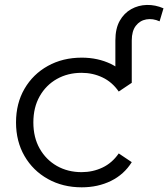

<svg xmlns="http://www.w3.org/2000/svg" viewBox="-20 -768 694 792"><path d="M523.5 -426.4 455.9 -427.5V-601Q455.9 -650.1 473.8 -682Q491.8 -713.9 521.3 -730.3Q550.8 -746.8 585.7 -747.6Q620.6 -748.4 654.4 -733.7L638.3 -680Q610.3 -692.6 583.7 -688Q557.1 -683.4 540.3 -661.6Q523.5 -639.8 523.5 -601ZM317.1 4.7Q239 4.7 177.5 -29.7Q116 -64 81.1 -124.4Q46.1 -184.8 46.1 -263Q46.1 -341.7 81.1 -401.8Q116 -461.9 177.5 -496.1Q239 -530.2 317.1 -530.2Q383.8 -530.2 437.7 -504.1Q491.6 -478 523.5 -426.4L469.8 -390.4Q442.6 -429.7 402.7 -448.6Q362.8 -467.6 316.5 -467.6Q259.7 -467.6 214.6 -442.2Q169.6 -416.8 143.6 -370.8Q117.6 -324.8 117.6 -263Q117.6 -201.2 143.6 -155.2Q169.6 -109.2 214.6 -83.5Q259.7 -57.9 316.5 -57.9Q362.8 -57.9 402.7 -76.8Q442.6 -95.7 469.8 -135.1L523.5 -99.1Q491.6 -48.1 437.7 -21.7Q383.8 4.7 317.1 4.7Z"/></svg>

Font: Montserrat Alternates Thin
Style: Regular
Weight: 100
Designer: Julieta Ulanovsky
Foundry: Julieta Ulanovsky
Version: Version 9.000